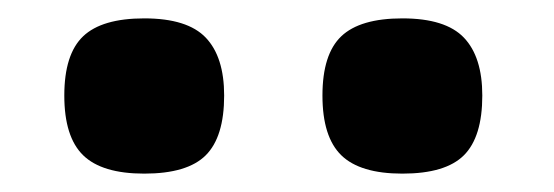

<svg xmlns="http://www.w3.org/2000/svg" viewBox="-20 -815 603 209"><path d="M137 -626Q91 -626 70.5 -646Q50 -666 50 -711Q50 -756 70.5 -775.5Q91 -795 137 -795Q184 -795 204 -774Q224 -753 224 -711Q224 -666 204 -646Q184 -626 137 -626ZM418 -626Q372 -626 351.5 -646Q331 -666 331 -711Q331 -756 351.5 -775.5Q372 -795 418 -795Q465 -795 485 -774Q505 -753 505 -711Q505 -666 485 -646Q465 -626 418 -626Z"/></svg>

Font: Encode Sans Wide
Style: Bold
Weight: 700
Designer: Pablo Impallari, Andres Torresi
Foundry: Pablo Impallari, Andres Torresi
Version: Version 1.000; ttfautohint (v1.00) -l 8 -r 50 -G 200 -x 14 -